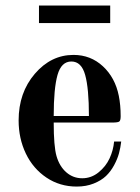

<svg xmlns="http://www.w3.org/2000/svg" viewBox="-20 -668 512 700"><path d="M248 -467.8Q310.5 -467.8 355.2 -426.3Q399.9 -384.8 413.1 -318.8Q419.9 -285.2 419.9 -244.1Q419.9 -229 415 -225.1Q410.2 -221.2 389.2 -221.2H175.8Q175.8 -134.8 186 -99.1Q196.8 -61.5 221.7 -39.8Q246.6 -18.1 279.8 -18.1Q313 -18.1 339.6 -39.8Q366.2 -61.5 379.6 -90.8Q393.1 -120.1 396 -151.9H421.9Q419.4 -129.9 413.8 -109.1Q408.2 -88.4 396 -65.7Q383.8 -43 366.5 -26.4Q349.1 -9.8 321.5 1.2Q293.9 12.2 259.8 12.2Q198.2 12.2 149.4 -20.5Q100.6 -53.2 74.2 -108.2Q47.9 -163.1 47.9 -229Q47.9 -330.1 106.9 -398.9Q166 -467.8 248 -467.8ZM304.2 -245.1Q304.2 -345.7 290.5 -394.8Q276.9 -443.8 240.2 -443.8Q203.6 -443.8 189.7 -394.8Q175.8 -345.7 175.8 -245.1ZM122.1 -584V-647.9H381.8V-584Z"/></svg>

Font: Flanker Steampunk
Style: Bold
Weight: 700
Designer: Alexey Kryukov, Leonardo Di Lena
Foundry: Alexey Kryukov, Leonardo Di Lena
Version: 1.210